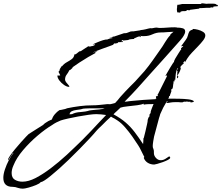

<svg xmlns="http://www.w3.org/2000/svg" viewBox="-24 -960 1330 1154"><path d="M113 174Q98 174 83 169Q68 163 52 163Q-4 163 -4 109Q-4 87 5.5 58.5Q15 30 29 3Q43 -24 57 -41H54L26 2H25Q24 2 24 1Q24 -6 36 -23.5Q48 -41 65.5 -62.5Q83 -84 101.5 -104.5Q120 -125 133 -139Q146 -153 148 -154Q159 -161 170 -168Q181 -175 192 -182Q203 -189 213.5 -195.5Q224 -202 235 -209Q238 -211 241 -215Q245 -219 247 -220Q257 -227 267 -232.5Q277 -238 288 -242Q293 -259 306 -274Q319 -289 333 -298Q335 -298 345.5 -300Q356 -302 366 -304.5Q376 -307 378 -309Q416 -317 454.5 -322Q493 -327 532 -327Q542 -327 551.5 -327.5Q561 -328 571 -329Q581 -330 590.5 -331Q600 -332 610 -333Q614 -334 618.5 -334Q623 -334 628 -334Q633 -333 637 -333.5Q641 -334 645 -335L657 -338L668 -341Q676 -349 683.5 -358Q691 -367 698 -376Q706 -384 713.5 -393Q721 -402 729 -410Q743 -425 758 -440Q773 -455 788 -470Q817 -501 844 -532Q857 -548 869.5 -564Q882 -580 893 -596L938 -660Q946 -671 953.5 -682.5Q961 -694 968 -706Q975 -717 982.5 -728Q990 -739 1000 -749L999 -750Q999 -753 1008 -760L1019 -769Q1009 -768 999.5 -768Q990 -768 981 -767Q971 -766 961.5 -765.5Q952 -765 942 -765Q917 -765 893 -754Q869 -743 844 -743H831Q828 -743 825 -743.5Q822 -744 818 -745V-744L824 -741Q822 -738 819 -736V-740H817Q816 -740 816 -741Q807 -741 800 -737Q796 -735 791.5 -733Q787 -731 783 -730L782 -726Q777 -726 763.5 -724.5Q750 -723 747 -720H750L714 -716L717 -719H710L709 -716H712Q713 -716 709 -715.5Q705 -715 705 -713Q705 -711 708 -712Q710 -713 712 -713L715 -709L714 -707H701Q695 -706 688 -707L682 -701L666 -698L663 -700Q660 -697 659 -695Q658 -692 654 -690Q652 -689 634 -682.5Q616 -676 593.5 -668Q571 -660 553.5 -653Q536 -646 535 -644V-643L536 -644Q538 -645 548 -649Q558 -653 560 -653V-652L559 -651Q557 -650 555.5 -649Q554 -648 552 -647Q548 -643 545 -642H551Q533 -633 506 -617Q479 -601 453 -584Q427 -567 411 -555L413 -553L400 -541L393 -538Q385 -522 376 -510.5Q367 -499 367 -481Q367 -474 374 -465Q381 -456 387.5 -449Q394 -442 393 -439H392Q392 -438 391 -438H390Q378 -438 361.5 -449Q345 -460 333 -476Q321 -492 321 -505V-506H329Q331 -506 333.5 -506Q336 -506 337 -507L338 -508Q338 -508 333 -518Q328 -526 328 -529V-530Q330 -530 333.5 -536Q337 -542 338 -544L336 -542Q334 -540 333 -541L347 -563L349 -562Q361 -577 377.5 -586Q394 -595 407 -604.5Q420 -614 423 -631L422 -633H428Q432 -635 436 -637.5Q440 -640 444 -644Q452 -652 459 -653V-651L508 -683Q508 -681 510 -681Q510 -681 516 -683L515 -681Q511 -681 509 -678L532 -684L529 -682Q538 -685 547 -690L543 -691L549 -695L533 -692L535 -694Q543 -698 560.5 -705.5Q578 -713 595.5 -718.5Q613 -724 621 -722V-723Q639 -731 652 -731L653 -733Q652 -734 644 -734Q640 -733 638 -733Q636 -733 634 -733L661 -741V-740L723 -761L725 -760Q737 -760 749 -766Q760 -772 773 -772L774 -771L820 -778V-779Q828 -780 836 -781Q844 -782 851 -784Q859 -786 866.5 -788Q874 -790 881 -791V-790H885Q889 -790 892.5 -790.5Q896 -791 900 -792Q904 -793 907.5 -793.5Q911 -794 915 -794Q917 -794 920 -794Q923 -794 925 -793Q928 -792 934 -792Q945 -792 957 -792.5Q969 -793 980 -794Q991 -795 1002.5 -795.5Q1014 -796 1025 -796Q1037 -796 1047 -793L1046 -794Q1059 -794 1074 -790Q1089 -786 1089 -771Q1089 -762 1085 -755Q1080 -744 1073.5 -735Q1067 -726 1059 -717L970 -617Q948 -592 925.5 -567.5Q903 -543 880 -517Q842 -474 804 -432Q766 -390 725 -349H729Q734 -349 738.5 -349.5Q743 -350 747 -351Q751 -352 755.5 -352Q760 -352 764 -353Q801 -357 837.5 -359.5Q874 -362 911 -364L912 -367L914 -369L913 -365H915L913 -381L925 -383V-385L922 -390Q922 -393 924 -391L980 -503V-506H976Q974 -505 971 -505V-509H973Q974 -511 981 -523Q988 -535 996.5 -549.5Q1005 -564 1012.5 -575.5Q1020 -587 1022 -588Q1021 -593 1029.5 -608Q1038 -623 1048.5 -639Q1059 -655 1062 -660L1065 -662L1064 -670L1077 -682V-684L1064 -682V-684H1066L1093 -721Q1102 -733 1105 -746Q1108 -759 1113 -768.5Q1118 -778 1132 -781L1134 -784H1136V-786Q1148 -786 1165.5 -781.5Q1183 -777 1196.5 -768.5Q1210 -760 1210 -747Q1210 -734 1197 -717Q1184 -700 1165.5 -681Q1147 -662 1129.5 -643.5Q1112 -625 1102 -609L1088 -586H1086L1088 -592H1084L1077 -582L1078 -580L1081 -582L1082 -580Q1077 -577 1067.5 -567Q1058 -557 1058 -552V-551L1059 -550V-552L1064 -556Q1062 -542 1056 -529.5Q1050 -517 1042 -506L1048 -500Q1048 -500 1046 -494Q1044 -489 1043 -489Q1042 -489 1041 -491Q1040 -493 1040 -494L1042 -528H1044L1039 -538Q1046 -547 1047 -550H1043Q1035 -536 1032.5 -516Q1030 -496 1029 -479L1023 -481V-479L1027 -473L1018 -469L1016 -467L1019 -465L1020 -467V-465Q1019 -464 1019 -462Q1017 -455 1015.5 -439Q1014 -423 1005 -423L1006 -411Q1006 -409 1001.5 -398.5Q997 -388 997 -383L995 -382L992 -384V-376L987 -367H1012Q1027 -367 1054.5 -366.5Q1082 -366 1107.5 -363Q1133 -360 1141 -352V-351Q1141 -347 1132 -345.5Q1123 -344 1121 -344Q1123 -349 1118 -349Q1115 -348 1112 -348Q1110 -348 1106.5 -348.5Q1103 -349 1099 -350Q1095 -349 1092 -348.5Q1089 -348 1086 -349Q1082 -350 1073 -345Q1067 -345 1061 -345Q1055 -345 1050 -346H1026Q1020 -346 1014 -345.5Q1008 -345 1002 -344Q990 -341 978 -341V-342Q978 -344 977 -343L978 -347H983L984 -350H978Q955 -313 939 -274L936 -263Q935 -260 934 -257Q933 -254 932 -251L902 -139Q900 -130 897 -111Q894 -92 894 -82Q894 -72 898 -65Q901 -58 901 -48V-40Q901 -24 913.5 -10.5Q926 3 942 3Q957 3 969.5 -5Q982 -13 994 -21Q994 -21 996 -17Q999 -16 999 -12Q999 -6 985.5 1Q972 8 954 14.5Q936 21 921 25Q906 29 903 29Q882 29 865 19Q848 9 840 -11Q843 -14 843 -18L840 -23Q836 -31 832 -39Q828 -47 824 -55Q820 -63 816 -71Q812 -79 807 -86Q792 -110 771.5 -139Q751 -168 728 -194.5Q705 -221 682 -236Q677 -239 672.5 -242Q668 -245 663 -248Q658 -250 653 -253Q648 -256 643 -259Q629 -247 616.5 -234.5Q604 -222 591 -209L569 -188Q564 -183 558.5 -177Q553 -171 548 -165Q543 -159 534.5 -149.5Q526 -140 513 -126Q488 -99 455.5 -66Q423 -33 387 2Q368 19 351 35.5Q334 52 317 66Q300 81 280.5 97Q261 113 245 123.5Q229 134 220 135Q215 143 193 152Q171 161 147.5 167.5Q124 174 113 174ZM836 -94Q837 -103 837.5 -111.5Q838 -120 838 -129L840 -130Q845 -151 850.5 -172Q856 -193 860 -214L863 -229Q863 -233 863.5 -236.5Q864 -240 865 -244Q866 -248 869 -254Q872 -260 876 -262L873 -269Q875 -270 877 -275Q877 -278 882 -280V-282Q881 -282 881 -283Q881 -290 888 -307.5Q895 -325 899 -335Q892 -334 884.5 -334Q877 -334 869 -334Q854 -334 840 -331L839 -337Q828 -331 800.5 -327.5Q773 -324 744 -321Q715 -318 700 -313Q695 -308 689.5 -303Q684 -298 679 -293Q674 -289 668.5 -283.5Q663 -278 658 -273Q702 -249 731.5 -223.5Q761 -198 785 -166.5Q809 -135 836 -94ZM394 -273H397L409 -274Q430 -285 459.5 -286.5Q489 -288 514 -296Q517 -297 528.5 -298Q540 -299 553 -300.5Q566 -302 572 -302Q575 -303 578 -303Q581 -303 584 -304Q587 -304 590 -304.5Q593 -305 596 -306Q605 -308 604 -309H547Q533 -309 518.5 -309Q504 -309 490 -308Q475 -308 462 -303Q450 -301 434.5 -299Q419 -297 407.5 -291.5Q396 -286 394 -273ZM111 132Q147 132 190 110Q234 87 281.5 51Q329 15 378 -30Q402 -53 425.5 -75Q449 -97 471 -119Q495 -143 522.5 -172Q550 -201 574 -227Q598 -253 613 -268L612 -269Q598 -271 583.5 -272.5Q569 -274 554 -274Q538 -274 508.5 -270Q479 -266 446.5 -260Q414 -254 385 -247.5Q356 -241 341 -236Q328 -231 314.5 -224Q301 -217 290 -209Q248 -184 201 -144Q154 -104 114.5 -57.5Q75 -11 57 34Q46 58 46 80Q46 109 65.5 120.5Q85 132 111 132ZM1057 -884Q1054 -884 1052 -885Q1050 -886 1047 -885Q1042 -884 1041 -888Q1040 -892 1039.5 -896.5Q1039 -901 1039 -906Q1041 -913 1040.5 -920.5Q1040 -928 1044 -932Q1046 -933 1046.5 -932Q1047 -931 1048 -931Q1050 -931 1060 -933.5Q1070 -936 1071 -936H1182L1185 -937Q1186 -941 1195 -940Q1204 -939 1213.5 -937.5Q1223 -936 1223 -938H1255Q1264 -938 1272 -936Q1273 -936 1273.5 -934.5Q1274 -933 1275 -933Q1277 -933 1282.5 -930.5Q1288 -928 1284 -923Q1283 -922 1281.5 -922Q1280 -922 1278 -922Q1277 -922 1275.5 -922.5Q1274 -923 1272 -922Q1265 -920 1265 -921Q1265 -923 1258 -919Q1257 -918 1258 -917.5Q1259 -917 1257 -915H1252Q1244 -915 1243 -916Q1242 -916 1241.5 -914.5Q1241 -913 1239 -913H1217L1181 -911Q1180 -911 1179.5 -911.5Q1179 -912 1178 -912H1177L1172 -908L1118 -901Q1117 -898 1113 -898Q1109 -898 1104.5 -899.5Q1100 -901 1097 -896Q1094 -893 1086 -893H1077Q1073 -893 1069.5 -892.5Q1066 -892 1065 -890Q1064 -890 1064 -891Q1064 -893 1061.5 -888.5Q1059 -884 1057 -884Z"/></svg>

Font: Water Brush
Style: Regular
Weight: 400
Designer: Robert E. Leuschke
Foundry: Robert E. Leuschke
Version: Version 1.010; ttfautohint (v1.8.4.7-5d5b)